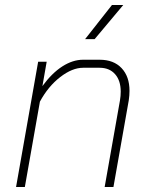

<svg xmlns="http://www.w3.org/2000/svg" viewBox="-20 -745 598 765"><path d="M132 -499H166L149 -402Q187 -454 228.5 -480.5Q270 -507 311 -507H377Q433 -507 464.5 -473.5Q496 -440 496 -383Q496 -365 493 -345L432 0H397L458 -345Q461 -363 461 -380Q461 -424 438.5 -449.5Q416 -475 377 -475H311Q268 -475 220 -438Q172 -401 139 -340L79 0H44ZM426 -725H471L357 -589H319Z"/></svg>

Font: Bai Jamjuree ExtraLight
Style: Italic
Weight: 275
Italic angle: -10°
Version: Version 1.000; ttfautohint (v1.6)